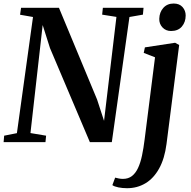

<svg xmlns="http://www.w3.org/2000/svg" viewBox="-27 -786 1058 1062"><path d="M-7 0 -4 -35.5 66.5 -49.5 155.5 -692 84 -704.5 89.5 -743H299L510 -235.5L548.5 -117.5L617 -692.5L538 -705L542 -743H767L763.5 -705L689 -692L591.5 0H470L249.5 -520L209 -647.5L141.5 -50L228 -35.5L224.5 0ZM894 10.5Q883.5 91.5 853.2 146Q823 200.5 777.5 227.8Q732 255 676 255Q650.5 255 628 250.5Q605.5 246 594.5 238L610 196.5Q617.5 199 630 201.2Q642.5 203.5 652.5 203.5Q682.5 203.5 702.8 187.8Q723 172 736.5 143.2Q750 114.5 758.5 74.2Q767 34 773 -15L830.5 -469L768 -493.5L774.5 -524L941.5 -549.5L964 -537ZM919 -614.5Q890 -614.5 871.5 -634.5Q853 -654.5 854 -682.5Q855 -718.5 876.5 -742.5Q898 -766.5 933.5 -766.5Q965.5 -766.5 982.8 -746.8Q1000 -727 1000 -700.5Q1000 -664 979 -639.2Q958 -614.5 919 -614.5Z"/></svg>

Font: Merriweather 60pt SemiBold
Style: Italic
Weight: 600
Italic angle: -7.8°
Version: Version 2.101